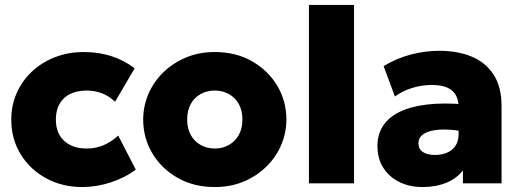

<svg xmlns="http://www.w3.org/2000/svg" viewBox="-20 -740 2103 775"><path d="M312.5 15Q230.5 15 165.5 -20.8Q100.5 -56.5 63 -118Q25.5 -179.5 25.5 -257.5Q25.5 -315.5 47.8 -365.2Q70 -415 109.8 -452Q149.5 -489 203 -509.5Q256.5 -530 318.5 -530Q378.5 -530 430.2 -513.2Q482 -496.5 523.5 -464L444.5 -329.5Q419.5 -353 390.8 -363.8Q362 -374.5 330.5 -374.5Q291 -374.5 263.2 -360.8Q235.5 -347 220.5 -321Q205.5 -295 205.5 -257.5Q205.5 -202.5 239 -171.5Q272.5 -140.5 331 -140.5Q366 -140.5 397.8 -153.8Q429.5 -167 457 -193L528 -55.5Q484.5 -22.5 427 -3.8Q369.5 15 312.5 15Z M847 15Q762 15 696.8 -22.2Q631.5 -59.5 594.8 -121.2Q558 -183 558 -257.5Q558 -311.5 579 -360.5Q600 -409.5 638.8 -447.5Q677.5 -485.5 730.5 -507.8Q783.5 -530 847 -530Q932 -530 997.2 -492.8Q1062.5 -455.5 1099.2 -393.8Q1136 -332 1136 -257.5Q1136 -204 1115 -154.8Q1094 -105.5 1055.2 -67.5Q1016.5 -29.5 963.8 -7.2Q911 15 847 15ZM847 -140.5Q878.5 -140.5 903.8 -154.8Q929 -169 943.8 -195.2Q958.5 -221.5 958.5 -257.5Q958.5 -293.5 944 -319.8Q929.5 -346 904.2 -360.2Q879 -374.5 847 -374.5Q815 -374.5 789.5 -360.2Q764 -346 749.8 -319.8Q735.5 -293.5 735.5 -257.5Q735.5 -221.5 750 -195.2Q764.5 -169 790 -154.8Q815.5 -140.5 847 -140.5Z M1227 0V-720H1409V0Z M1684.5 15Q1634 15 1593 -4.8Q1552 -24.5 1527.8 -61.8Q1503.5 -99 1503.5 -151.5Q1503.5 -197 1525.8 -231.5Q1548 -266 1592.2 -288Q1636.5 -310 1702.8 -318Q1769 -326 1857 -318.5L1858 -208Q1817 -216 1782.5 -217Q1748 -218 1722.5 -212.2Q1697 -206.5 1683 -194Q1669 -181.5 1669 -161.5Q1669 -138 1687.2 -126.2Q1705.5 -114.5 1735.5 -114.5Q1762.5 -114.5 1784 -123.5Q1805.5 -132.5 1818.2 -151Q1831 -169.5 1831 -198V-309Q1831 -334.5 1820.8 -354.5Q1810.5 -374.5 1786.8 -385.8Q1763 -397 1722.5 -397Q1682.5 -397 1643.5 -385Q1604.5 -373 1574 -350.5L1528.5 -473Q1579.5 -504.5 1638 -519.8Q1696.5 -535 1753 -535Q1826.5 -535 1883.2 -511.8Q1940 -488.5 1972.2 -439Q2004.5 -389.5 2004.5 -311.5V0H1848.5V-52.5Q1824.5 -20 1782 -2.5Q1739.5 15 1684.5 15Z"/></svg>

Font: Geologica Thin Roman ExtraBold
Style: Regular
Weight: 800
Version: Version 1.010;gftools[0.9.28]